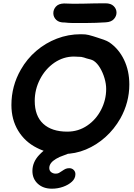

<svg xmlns="http://www.w3.org/2000/svg" viewBox="-20 -932 809 1161"><path d="M364 -1Q435 -1 499.5 -28Q564 -55 617.5 -103Q671 -151 708 -216Q762 -313 762 -421Q762 -504 730 -570.5Q698 -637 641 -676Q627 -685 607 -692Q587 -699 568 -705L543 -713Q526 -718 516 -720.5Q506 -723 495.5 -724Q485 -725 468 -725Q393 -725 324 -698.5Q255 -672 199 -624Q143 -576 106 -511Q49 -412 49 -297Q49 -209 90 -141.5Q131 -74 203 -38Q274 -1 364 -1ZM387 -136Q293 -136 241.5 -183.5Q190 -231 190 -322Q190 -391 222 -453Q254 -515 309 -553Q364 -590 427 -590Q445 -590 471 -588Q480 -586 488 -584Q496 -581 503 -579Q535 -572 547 -564Q568 -550 585 -521.5Q602 -493 612 -459Q622 -425 622 -394Q622 -328 591.5 -268.5Q561 -209 508 -173Q454 -136 387 -136ZM294 209Q329 209 361.5 197.5Q394 186 415 166.5Q436 147 436 121Q436 106 425.5 95.5Q415 85 399 85Q386 85 377 89Q368 93 355 102Q344 110 336 114Q328 118 317 118Q301 118 289.5 109Q278 100 278 84Q278 53 318 29Q337 17 367 7Q385 1 395 -4Q426 -19 426 -47Q426 -65 412.5 -75Q399 -85 379 -85Q364 -85 335 -74Q306 -63 274 -42.5Q242 -22 216 6Q176 49 176 102Q176 149 208.5 179Q241 209 294 209ZM416 -793H505Q557 -793 620 -797Q653 -799 669 -817Q685 -835 684.5 -857Q684 -879 667 -895.5Q650 -912 618 -912Q556 -912 489 -910Q421 -908 367 -911Q334 -910 318 -892Q302 -874 302.5 -851Q303 -828 320.5 -811.5Q338 -795 371 -796Q397 -793 416 -793Z"/></svg>

Font: Balsamiq Sans
Style: Bold Italic
Weight: 700
Italic angle: -12°
Designer: Michael Angeles
Foundry: Balsamiq SRL
Version: Version 1.020; ttfautohint (v1.8.4.7-5d5b);gftools[0.9.26]